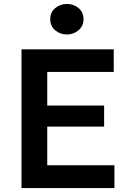

<svg xmlns="http://www.w3.org/2000/svg" viewBox="-20 -949 660 969"><path d="M88.5 0V-700H554V-586H218.5V-416.5H505.5V-310H218.5V-115H557.5V0ZM317.5 -775Q283.5 -775 258.5 -796.2Q233.5 -817.5 233.5 -852Q233.5 -887 258.5 -908Q283.5 -929 317.5 -929Q352 -929 376.8 -908Q401.5 -887 401.5 -852Q401.5 -818 376.5 -796.5Q351.5 -775 317.5 -775Z"/></svg>

Font: Geologica Medium
Style: Regular
Weight: 500
Designer: Sindre Bremnes, Frode Helland
Foundry: Monokrom Skriftforlag AS
Version: Version 1.010;gftools[0.9.28]